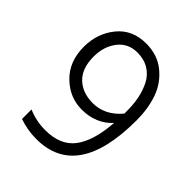

<svg xmlns="http://www.w3.org/2000/svg" viewBox="-192 -770 885 885"><g transform="rotate(45 251.0 -327.0)"><path d="M400 -362C361.3 -316 315.7 -293 263 -293C217.7 -293 181.5 -306.2 154.5 -332.5C127.5 -358.8 114 -397.3 114 -448C114 -492 125.7 -529 149 -559C172.3 -589 204 -604 244 -604C272.7 -604 297.7 -597.5 319 -584.5C340.3 -571.5 356.7 -553.8 368 -531.5C379.3 -509.2 387.5 -485.5 392.5 -460.5C397.5 -435.5 400 -408.7 400 -380ZM84 -11C120 1.7 157.3 8 196 8C373.3 8 462 -121.3 462 -380C462 -430.7 454.8 -476.5 440.5 -517.5C426.2 -558.5 402 -592.8 368 -620.5C334 -648.2 292.3 -662 243 -662C183 -662 135.8 -640.8 101.5 -598.5C67.2 -556.2 50 -506 50 -448C50 -384 69.8 -332.7 109.5 -294C149.2 -255.3 195.3 -236 248 -236C309.3 -236 359 -256.7 397 -298C391 -215.3 372.5 -153.3 341.5 -112C310.5 -70.7 262 -50 196 -50C156.7 -50 119.3 -57.7 84 -73Z"/></g></svg>

Font: Hind Light
Style: Regular
Weight: 300
Designer: Manushi Parikh, Satya Rajpurohit
Foundry: Indian Type Foundry
Version: Version 1.201;PS 1.0;hotconv 1.0.78;makeotf.lib2.5.61930; tt